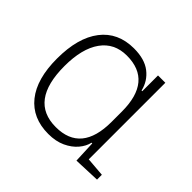

<svg xmlns="http://www.w3.org/2000/svg" viewBox="-132 -684 851 851"><g transform="rotate(45 293.0 -258.5)"><path d="M262.7 9.8Q163.1 9.8 108.4 -58.3Q53.7 -126.5 53.7 -253.9Q53.7 -384.3 108.6 -455.8Q163.6 -527.3 263.7 -527.3Q330.6 -527.3 369.1 -497.3Q407.7 -467.3 418.9 -418.9H423.3V-517.6H469.2V-37.6L558.6 -30.3V0L434.6 4.9L430.2 -98.6H425.8Q419.9 -71.8 398.9 -46.9Q377.9 -22 343.5 -6.1Q309.1 9.8 262.7 9.8ZM423.3 -226.6V-291Q423.3 -482.4 263.7 -482.4Q185.5 -482.4 143.1 -422.9Q100.6 -363.3 100.6 -253.9Q100.6 -35.2 264.6 -35.2Q423.3 -35.2 423.3 -226.6Z"/></g></svg>

Font: Cascadia Mono NF ExtraLight
Style: Regular
Weight: 200
Monospace: yes
Designer: Aaron Bell
Foundry: Saja Typeworks
Version: Version 2404.023; ttfautohint (v1.8.4)